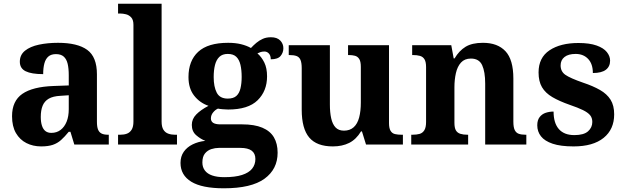

<svg xmlns="http://www.w3.org/2000/svg" viewBox="-20 -780 3367 1036"><path d="M202 10Q158 10 122.5 -8Q87 -26 66 -62Q45 -98 45 -153Q45 -235 100.5 -273.5Q156 -312 269 -316L351 -319V-374Q351 -411 345 -436Q339 -461 324 -474.5Q309 -488 282 -488Q256 -488 241 -475Q226 -462 219.5 -438Q213 -414 213 -380Q150 -380 118.5 -395.5Q87 -411 87 -447Q87 -484 115 -506.5Q143 -529 190 -539Q237 -549 293 -549Q398 -549 450.5 -511Q503 -473 503 -379V-124Q503 -96 509 -81Q515 -66 528 -59.5Q541 -53 563 -53H567V0H381L360 -69H351Q329 -42 309.5 -24.5Q290 -7 265 1.5Q240 10 202 10ZM257 -63Q286 -63 307 -79Q328 -95 339.5 -123.5Q351 -152 351 -191V-266L306 -263Q266 -261 243 -247.5Q220 -234 210 -209.5Q200 -185 200 -149Q200 -121 206.5 -101.5Q213 -82 225.5 -72.5Q238 -63 257 -63Z M617 0V-53H629Q650 -53 665.5 -59Q681 -65 690.5 -80.5Q700 -96 700 -124V-646Q700 -673 688 -686Q676 -699 659.5 -703Q643 -707 629 -707H617V-760H852V-124Q852 -96 861.5 -80.5Q871 -65 887.5 -59Q904 -53 923 -53H935V0Z M1188 236Q1070 236 1012 200.5Q954 165 954 99Q954 64 971.5 39Q989 14 1019.5 -1Q1050 -16 1088 -20Q1062 -30 1038.5 -50.5Q1015 -71 1015 -106Q1015 -138 1039 -162.5Q1063 -187 1105 -209Q1058 -225 1027.5 -264Q997 -303 997 -364Q997 -452 1049.5 -500.5Q1102 -549 1211 -549Q1250 -549 1280.5 -541.5Q1311 -534 1334 -521Q1348 -536 1363.5 -549Q1379 -562 1398 -570.5Q1417 -579 1442 -579Q1475 -579 1492 -561.5Q1509 -544 1509 -520Q1509 -496 1494 -478Q1479 -460 1441 -460Q1441 -480 1431 -491Q1421 -502 1407 -502Q1395 -502 1386 -499Q1377 -496 1369 -492Q1392 -472 1406.5 -442Q1421 -412 1421 -368Q1421 -289 1370 -239Q1319 -189 1211 -189Q1201 -189 1182.5 -190.5Q1164 -192 1156 -194Q1142 -188 1130 -173.5Q1118 -159 1118 -141Q1118 -125 1130.5 -117Q1143 -109 1169 -109H1286Q1353 -109 1395.5 -91Q1438 -73 1458 -39Q1478 -5 1478 44Q1478 133 1407 184.5Q1336 236 1188 236ZM1190 176Q1249 176 1286 164Q1323 152 1340.5 130Q1358 108 1358 78Q1358 48 1338 33Q1318 18 1277 18H1161Q1141 18 1120.5 24.5Q1100 31 1086 48Q1072 65 1072 97Q1072 122 1085.5 140Q1099 158 1125.5 167Q1152 176 1190 176ZM1209 -248Q1239 -248 1255 -262Q1271 -276 1277.5 -303Q1284 -330 1284 -365Q1284 -402 1277.5 -430Q1271 -458 1255 -473.5Q1239 -489 1209 -489Q1180 -489 1163.5 -473Q1147 -457 1140 -429Q1133 -401 1133 -364Q1133 -312 1149.5 -280Q1166 -248 1209 -248Z M1776 10Q1689 10 1648.5 -38Q1608 -86 1608 -188V-412Q1608 -441 1601.5 -456.5Q1595 -472 1580.5 -477.5Q1566 -483 1541 -483H1538V-536H1760V-216Q1760 -174 1767 -142Q1774 -110 1790.5 -92.5Q1807 -75 1836 -75Q1868 -75 1888.5 -93.5Q1909 -112 1918 -146.5Q1927 -181 1927 -227V-419Q1927 -448 1918.5 -461.5Q1910 -475 1895.5 -479Q1881 -483 1861 -483H1858V-536H2079V-116Q2079 -88 2087.5 -74Q2096 -60 2111.5 -56.5Q2127 -53 2146 -53H2154V0H1955L1933 -71H1928Q1902 -28 1864.5 -9Q1827 10 1776 10Z M2199 0V-53H2205Q2228 -53 2244 -57.5Q2260 -62 2269.5 -77Q2279 -92 2279 -122V-418Q2279 -446 2270.5 -460Q2262 -474 2246 -478.5Q2230 -483 2208 -483H2204V-536H2415L2428 -465H2433Q2457 -506 2492 -527.5Q2527 -549 2586 -549Q2665 -549 2707.5 -503.5Q2750 -458 2750 -356V-124Q2750 -93 2757.5 -78Q2765 -63 2779.5 -58Q2794 -53 2816 -53H2820V0H2598V-329Q2598 -393 2581.5 -428.5Q2565 -464 2521 -464Q2487 -464 2467.5 -442.5Q2448 -421 2440 -385.5Q2432 -350 2432 -309V-118Q2432 -90 2440 -76.5Q2448 -63 2464 -58Q2480 -53 2502 -53H2506V0Z M3075 10Q3005 10 2962 -4.5Q2919 -19 2899 -44.5Q2879 -70 2879 -104Q2879 -132 2892 -148.5Q2905 -165 2925 -171.5Q2945 -178 2967 -178Q2967 -116 2995.5 -83.5Q3024 -51 3079 -51Q3130 -51 3153 -71.5Q3176 -92 3176 -122Q3176 -144 3164 -158.5Q3152 -173 3125.5 -186Q3099 -199 3055 -214Q2998 -234 2960.5 -256Q2923 -278 2904.5 -309.5Q2886 -341 2886 -389Q2886 -469 2945 -508.5Q3004 -548 3101 -548Q3161 -548 3199 -534.5Q3237 -521 3254.5 -499Q3272 -477 3272 -453Q3272 -421 3249 -403.5Q3226 -386 3179 -386Q3179 -435 3153.5 -462Q3128 -489 3086 -489Q3047 -489 3026 -472.5Q3005 -456 3005 -427Q3005 -394 3031 -376Q3057 -358 3126 -334Q3180 -316 3217.5 -294.5Q3255 -273 3274.5 -242Q3294 -211 3294 -163Q3294 -82 3237 -36Q3180 10 3075 10Z"/></svg>

Font: Noto Serif Khmer
Style: Bold
Weight: 700
Version: Version 2.003